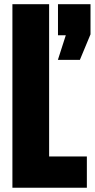

<svg xmlns="http://www.w3.org/2000/svg" viewBox="-20 -879 444 899"><path d="M386.7 0H38.1V-859.4H210V-146.5H386.7ZM354 -598.6H251L288.1 -713.9H251.5V-859.4H403.8V-718.3Z"/></svg>

Font: Anton
Style: Regular
Weight: 400
Designer: Vernon Adams, Tural Alisoy
Foundry: Vernon Adams
Version: Version 2.300